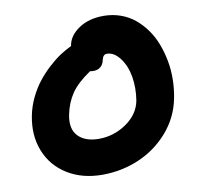

<svg xmlns="http://www.w3.org/2000/svg" viewBox="-80 -814 908 886"><g transform="rotate(-10 374.0 -370.5)"><path d="M330.1 -9.8Q236.3 -9.8 167 -52.5Q97.7 -95.2 67.9 -170.2Q38.1 -245.1 56.2 -335.9Q64.5 -377.9 83.5 -417.2Q102.5 -456.5 126.5 -487.1Q150.4 -517.6 179.4 -544.4Q208.5 -571.3 235.8 -589.4Q263.2 -607.4 290 -620.1L291 -626Q299.8 -669.4 346.2 -700.2Q392.6 -731 460.9 -731Q502.9 -731 540.3 -717.8Q577.6 -704.6 606.4 -680.9Q635.3 -657.2 658.2 -625Q681.2 -592.8 695.8 -554.2Q710.4 -515.6 718.3 -473.4Q726.1 -431.2 725.3 -386.2Q724.6 -341.3 715.8 -297.9Q698.7 -211.9 640.9 -145.5Q583 -79.1 501.7 -44.4Q420.4 -9.8 330.1 -9.8ZM226.1 -310.1Q212.9 -244.6 245.8 -210.2Q278.8 -175.8 342.8 -175.8Q413.1 -175.8 472.2 -216.6Q531.2 -257.3 543 -319.8Q552.2 -377.9 543.5 -430.4Q534.7 -482.9 507.3 -519.5Q480 -556.2 445.8 -556.2Q428.7 -556.2 422.9 -532.2Q419.4 -511.7 406 -500.2Q392.6 -488.8 373 -488.8Q364.7 -488.8 356 -490.2Q293.9 -448.2 265.6 -406.7Q237.3 -365.2 226.1 -310.1Z"/></g></svg>

Font: Shantell Sans Bouncy
Style: Italic
Weight: 800
Italic angle: -11.31°
Designer: Stephen Nixon, Anya Danilova, Shantell Martin
Foundry: Arrow Type
Version: Version 1.006;[9816181b4]